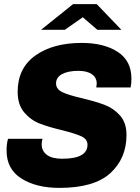

<svg xmlns="http://www.w3.org/2000/svg" viewBox="-20 -905 683 935"><path d="M620 -522Q620 -497 616 -479H449Q451 -493 451 -498Q451 -527 427.5 -543.5Q404 -560 362 -560Q311 -560 282 -544Q253 -528 253 -499Q253 -471 283 -456.5Q313 -442 378 -427Q445 -411 489 -394.5Q533 -378 564.5 -342.5Q596 -307 596 -248Q596 -134 517.5 -62Q439 10 269 10Q157 10 84.5 -35.5Q12 -81 12 -172Q12 -205 19 -229H188Q183 -220 183 -202Q183 -170 208 -151Q233 -132 283 -132Q406 -132 406 -200Q406 -227 377.5 -240.5Q349 -254 286 -270Q218 -286 174 -303Q130 -320 98 -357.5Q66 -395 66 -458Q66 -573 152 -634.5Q238 -696 378 -696Q486 -696 553 -652.5Q620 -609 620 -522ZM383 -821 296 -760H180L336 -885H451L571 -760H454Z"/></svg>

Font: Chivo ExtraBold Italic
Style: Regular
Weight: 800
Italic angle: -8.05°
Designer: Hector Gatti
Foundry: Omnibus-Type
Version: Version 1.007